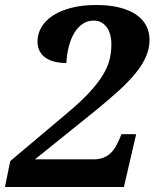

<svg xmlns="http://www.w3.org/2000/svg" viewBox="-34 -744 615 764"><path d="M-14.2 0 6.8 -103 240.2 -299.8Q291 -342.8 323.7 -378.4Q356.4 -414.1 375.5 -445.6Q394.5 -477.1 401.9 -506.6Q409.2 -536.1 409.2 -567.9Q409.2 -588.4 404.5 -605.7Q399.9 -623 390.9 -635.5Q381.8 -647.9 368.7 -655Q355.5 -662.1 338.9 -662.1Q314 -662.1 294.7 -648.9Q275.4 -635.7 261.7 -613Q248 -590.3 240 -559.6Q231.9 -528.8 230 -493.2Q205.1 -493.2 184.1 -498.3Q163.1 -503.4 147.7 -513.9Q132.3 -524.4 123.8 -540.8Q115.2 -557.1 115.2 -579.1Q115.2 -608.9 130.6 -635.3Q146 -661.6 175.5 -681.4Q205.1 -701.2 248.8 -712.6Q292.5 -724.1 349.1 -724.1Q400.4 -724.1 439.9 -714.4Q479.5 -704.6 506.3 -686.8Q533.2 -668.9 547.1 -643.1Q561 -617.2 561 -585Q561 -551.8 547.4 -519.8Q533.7 -487.8 506.6 -454.1Q479.5 -420.4 439 -383.5Q398.4 -346.7 345.2 -303.2L105 -109.9H337.9Q361.8 -109.9 378.7 -116.9Q395.5 -124 407.2 -135.5Q418.9 -147 427 -161.6Q435.1 -176.3 441.9 -191.9L449.2 -210H507.8L459 0Z"/></svg>

Font: Droid Serif
Style: Bold Italic
Weight: 700
Italic angle: -12°
Designer: Monotype Design team
Foundry: Monotype Imaging Inc.
Version: Version 1.03